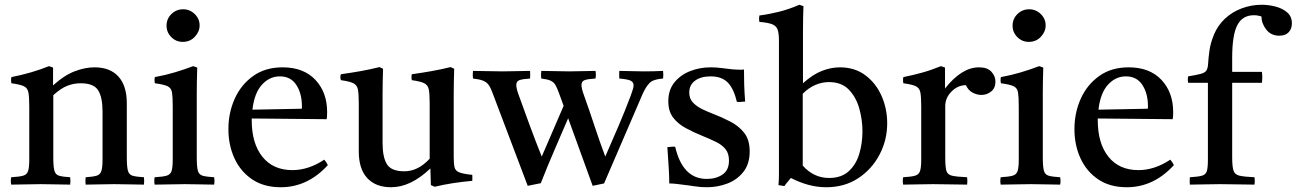

<svg xmlns="http://www.w3.org/2000/svg" viewBox="-20 -775 5450 807"><path d="M340 1Q338 -15 340 -30Q371 -32 386 -36.5Q401 -41 406 -56Q411 -71 411 -104V-306Q411 -366 392.5 -395.5Q374 -425 319 -425Q290 -425 263 -414.5Q236 -404 204 -375V-114Q204 -75 208.5 -58Q213 -41 228 -36.5Q243 -32 275 -30Q277 -15 275 1Q247 1 216.5 0Q186 -1 151 -1Q119 -1 88 0Q57 1 27 1Q24 -15 27 -30Q61 -32 77 -36.5Q93 -41 98 -56Q103 -71 103 -104V-328Q103 -367 99.5 -386Q96 -405 80.5 -412.5Q65 -420 28 -425Q25 -439 28 -451Q114 -468 186 -497L203 -491V-416Q249 -458 293 -475Q337 -492 377 -492Q443 -492 478 -453Q513 -414 513 -341V-114Q513 -75 517.5 -58Q522 -41 537 -36.5Q552 -32 585 -30Q587 -15 585 1Q555 1 526.5 0Q498 -1 460 -1Q423 -1 395.5 0Q368 1 340 1Z M880 1Q852 1 822 0Q792 -1 757 -1Q725 -1 692.5 0Q660 1 630 1Q627 -15 630 -30Q664 -32 680 -36.5Q696 -41 701 -56Q706 -71 706 -104V-328Q706 -367 703 -386Q700 -405 684.5 -412.5Q669 -420 631 -425Q628 -439 631 -451Q675 -459 715 -471Q755 -483 792 -497L809 -491Q808 -460 807.5 -433Q807 -406 807 -382V-114Q807 -75 811.5 -58Q816 -41 831.5 -36.5Q847 -32 880 -30Q883 -15 880 1ZM680 -667Q680 -696 700.5 -716Q721 -736 750 -736Q778 -736 798.5 -716Q819 -696 819 -668Q819 -642 799 -620.5Q779 -599 748 -599Q720 -599 700 -619Q680 -639 680 -667Z M1160 12Q1089 12 1040 -21Q991 -54 965.5 -109.5Q940 -165 940 -232Q940 -301 966.5 -360Q993 -419 1044 -455.5Q1095 -492 1168 -492Q1256 -492 1305.5 -439.5Q1355 -387 1355 -304Q1355 -294 1354.5 -286.5Q1354 -279 1353 -274L1038 -277Q1038 -273 1038 -270Q1038 -172 1083 -116Q1128 -60 1209 -60Q1277 -60 1343 -104Q1353 -92 1358 -81Q1273 12 1160 12ZM1041 -314 1248 -318Q1249 -320 1249 -323.5Q1249 -327 1249 -328Q1249 -382 1225.5 -418Q1202 -454 1156 -454Q1113 -454 1081 -419Q1049 -384 1041 -314Z M1624 12Q1559 12 1523.5 -26.5Q1488 -65 1488 -138V-340Q1488 -379 1484.5 -398Q1481 -417 1465.5 -425Q1450 -433 1413 -438Q1408 -451 1413 -463Q1456 -469 1495.5 -476Q1535 -483 1575 -493L1590 -486Q1589 -455 1588.5 -427.5Q1588 -400 1588 -376V-174Q1588 -114 1606.5 -84.5Q1625 -55 1679 -55Q1709 -55 1735.5 -68.5Q1762 -82 1786 -108V-340Q1786 -379 1782.5 -398Q1779 -417 1763.5 -425Q1748 -433 1711 -438Q1708 -451 1711 -463Q1754 -469 1793.5 -476Q1833 -483 1874 -493L1889 -486Q1888 -455 1887.5 -427.5Q1887 -400 1887 -376V-117Q1887 -87 1890.5 -72Q1894 -57 1910.5 -50.5Q1927 -44 1965 -40Q1966 -28 1965 -15Q1922 -11 1883 -5Q1844 1 1807 10L1791 3L1789 -67Q1706 12 1624 12Z M2519 -4 2471 6 2368 -278Q2339 -210 2310.5 -144.5Q2282 -79 2253 -5L2198 6L2050 -385Q2042 -407 2033.5 -418.5Q2025 -430 2010 -436Q1995 -442 1968 -445Q1966 -459 1968 -477Q1997 -477 2028 -476Q2059 -475 2092 -475Q2120 -475 2153 -476Q2186 -477 2208 -477Q2209 -461 2208 -445Q2176 -443 2163 -438Q2150 -433 2150 -418Q2150 -403 2160 -376Q2183 -312 2206.5 -248Q2230 -184 2257 -117L2349 -330L2329 -385Q2321 -407 2314 -418.5Q2307 -430 2294 -436Q2281 -442 2255 -445Q2253 -459 2255 -477Q2284 -477 2313 -476Q2342 -475 2373 -475Q2399 -475 2430 -476Q2461 -477 2483 -477Q2486 -461 2483 -445Q2450 -443 2437 -438Q2424 -433 2424 -418Q2424 -403 2434 -376Q2457 -312 2478 -248Q2499 -184 2524 -117Q2553 -183 2580 -246Q2607 -309 2631 -373Q2636 -387 2639.5 -398Q2643 -409 2643 -416Q2643 -430 2630.5 -436Q2618 -442 2583 -445Q2582 -461 2583 -477Q2607 -477 2632 -476Q2657 -475 2686 -475Q2712 -475 2728 -475.5Q2744 -476 2767 -477Q2769 -460 2767 -445Q2726 -442 2710.5 -426.5Q2695 -411 2681 -380Z M2818 -158Q2833 -92 2866 -57.5Q2899 -23 2951 -23Q2990 -23 3017 -41.5Q3044 -60 3044 -100Q3044 -130 3029.5 -148Q3015 -166 2989.5 -178.5Q2964 -191 2932 -204Q2895 -219 2862.5 -236.5Q2830 -254 2809.5 -280.5Q2789 -307 2789 -349Q2789 -397 2814.5 -428.5Q2840 -460 2880.5 -476Q2921 -492 2967 -492Q2990 -492 3013 -489Q3036 -486 3038 -486Q3058 -483 3075 -482.5Q3092 -482 3093 -482Q3094 -482 3097.5 -482Q3101 -482 3107 -483Q3107 -451 3108 -418Q3109 -385 3112 -348Q3111 -348 3108 -348Q3099 -347 3091.5 -346.5Q3084 -346 3077 -347Q3064 -403 3038.5 -428.5Q3013 -454 2967 -454Q2926 -454 2901.5 -436Q2877 -418 2877 -386Q2877 -360 2893 -343.5Q2909 -327 2932 -316Q2955 -305 2976 -297Q3015 -282 3050.5 -263.5Q3086 -245 3108.5 -216Q3131 -187 3131 -138Q3131 -86 3104.5 -52.5Q3078 -19 3037 -3.5Q2996 12 2951 12Q2925 12 2899.5 8Q2874 4 2872 4Q2870 4 2855.5 2Q2841 0 2823.5 -2Q2806 -4 2793 -4Q2793 -35 2790.5 -73Q2788 -111 2785 -157Q2787 -157 2790 -157Q2799 -158 2805.5 -158.5Q2812 -159 2818 -158Z M3453 12Q3415 12 3378 2Q3341 -8 3304 -27Q3297 -18 3290 -10Q3283 -2 3277 7Q3270 6 3263.5 5Q3257 4 3252 3Q3254 -15 3254 -44.5Q3254 -74 3254 -114V-605Q3254 -636 3248 -651.5Q3242 -667 3224.5 -673.5Q3207 -680 3172 -683Q3169 -696 3172 -710Q3212 -715 3254 -725.5Q3296 -736 3340 -755L3357 -749Q3356 -727 3355.5 -699Q3355 -671 3355 -638V-425Q3396 -462 3434.5 -477Q3473 -492 3510 -492Q3573 -492 3617.5 -458.5Q3662 -425 3685.5 -371.5Q3709 -318 3709 -257Q3709 -186 3676.5 -124.5Q3644 -63 3586.5 -25.5Q3529 12 3453 12ZM3354 -381V-79Q3400 -27 3465 -27Q3516 -27 3547 -55Q3578 -83 3591.5 -128Q3605 -173 3605 -223Q3605 -272 3591.5 -319.5Q3578 -367 3547.5 -398.5Q3517 -430 3464 -430Q3435 -430 3407 -418Q3379 -406 3354 -381Z M3776 1Q3773 -15 3776 -30Q3810 -32 3826 -36.5Q3842 -41 3847 -56Q3852 -71 3852 -104V-328Q3852 -367 3848.5 -386Q3845 -405 3829.5 -412.5Q3814 -420 3777 -425Q3774 -439 3777 -451Q3817 -459 3855 -469.5Q3893 -480 3935 -497L3952 -491V-403Q4022 -492 4095 -492Q4130 -492 4147 -473.5Q4164 -455 4164 -432Q4164 -405 4146 -390.5Q4128 -376 4105 -376Q4086 -376 4067.5 -386Q4049 -396 4040 -417Q4006 -417 3979.5 -390.5Q3953 -364 3953 -329V-114Q3953 -75 3957.5 -58Q3962 -41 3981.5 -36.5Q4001 -32 4045 -30Q4047 -16 4045 1Q4011 1 3975 0Q3939 -1 3901 -1Q3864 -1 3835.5 0Q3807 1 3776 1Z M4436 1Q4408 1 4378 0Q4348 -1 4313 -1Q4281 -1 4248.5 0Q4216 1 4186 1Q4183 -15 4186 -30Q4220 -32 4236 -36.5Q4252 -41 4257 -56Q4262 -71 4262 -104V-328Q4262 -367 4259 -386Q4256 -405 4240.5 -412.5Q4225 -420 4187 -425Q4184 -439 4187 -451Q4231 -459 4271 -471Q4311 -483 4348 -497L4365 -491Q4364 -460 4363.5 -433Q4363 -406 4363 -382V-114Q4363 -75 4367.5 -58Q4372 -41 4387.5 -36.5Q4403 -32 4436 -30Q4439 -15 4436 1ZM4236 -667Q4236 -696 4256.5 -716Q4277 -736 4306 -736Q4334 -736 4354.5 -716Q4375 -696 4375 -668Q4375 -642 4355 -620.5Q4335 -599 4304 -599Q4276 -599 4256 -619Q4236 -639 4236 -667Z M4716 12Q4645 12 4596 -21Q4547 -54 4521.5 -109.5Q4496 -165 4496 -232Q4496 -301 4522.5 -360Q4549 -419 4600 -455.5Q4651 -492 4724 -492Q4812 -492 4861.5 -439.5Q4911 -387 4911 -304Q4911 -294 4910.5 -286.5Q4910 -279 4909 -274L4594 -277Q4594 -273 4594 -270Q4594 -172 4639 -116Q4684 -60 4765 -60Q4833 -60 4899 -104Q4909 -92 4914 -81Q4829 12 4716 12ZM4597 -314 4804 -318Q4805 -320 4805 -323.5Q4805 -327 4805 -328Q4805 -382 4781.5 -418Q4758 -454 4712 -454Q4669 -454 4637 -419Q4605 -384 4597 -314Z M5284 -427H5159V-114Q5159 -75 5164.5 -58Q5170 -41 5190 -36.5Q5210 -32 5253 -30Q5255 -16 5253 1Q5219 1 5184 0Q5149 -1 5108 -1Q5068 -1 5040.5 0Q5013 1 4981 1Q4980 -14 4981 -30Q5016 -32 5032 -36.5Q5048 -41 5052.5 -56Q5057 -71 5057 -104V-427H4974Q4971 -442 4974 -454Q5011 -460 5028.5 -465Q5046 -470 5051.5 -480Q5057 -490 5058 -509Q5059 -530 5063.5 -562.5Q5068 -595 5083 -631Q5098 -667 5128 -696Q5159 -725 5199.5 -740Q5240 -755 5283 -755Q5312 -755 5341 -747.5Q5370 -740 5390 -723Q5410 -706 5410 -677Q5410 -654 5396.5 -639.5Q5383 -625 5357 -625Q5322 -625 5302 -651Q5282 -677 5282 -706Q5275 -708 5267.5 -709.5Q5260 -711 5250 -711Q5203 -711 5181 -670Q5159 -629 5159 -531V-473H5284Q5287 -451 5284 -427Z"/></svg>

Font: Tiro Devanagari Hindi
Style: Regular
Weight: 400
Designer: Devanagari: John Hudson & Fiona Ross. Latin: John Hudson.
Foundry: Tiro Typeworks Ltd.
Version: Version 1.52